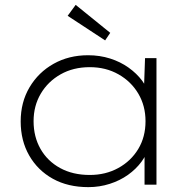

<svg xmlns="http://www.w3.org/2000/svg" viewBox="-20 -759 787 789"><path d="M343 10Q259 10 197 -24.5Q135 -59 100 -120Q65 -181 65 -260Q65 -339 101.5 -400.5Q138 -462 200.5 -497Q263 -532 342 -532Q390 -532 432.5 -518.5Q475 -505 508.5 -481Q542 -457 564 -427.5Q586 -398 592 -365L571 -376L576 -520H623V0H574V-138L592 -159Q584 -125 561.5 -94.5Q539 -64 506 -40.5Q473 -17 431 -3.5Q389 10 343 10ZM349 -40Q414 -40 466 -68.5Q518 -97 548 -146.5Q578 -196 578 -261Q578 -324 548.5 -374Q519 -424 467 -453.5Q415 -483 349 -483Q281 -483 229 -453.5Q177 -424 147.5 -374Q118 -324 118 -261Q118 -197 146.5 -147Q175 -97 227 -68.5Q279 -40 349 -40ZM412 -593 258 -694 291 -739 433 -624Z"/></svg>

Font: Lexend Exa ExtraLight
Style: Regular
Weight: 250
Designer: Bonnie Shaver-Troup, Thomas Jockin
Foundry: Lexend
Version: Version 1.007